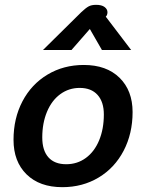

<svg xmlns="http://www.w3.org/2000/svg" viewBox="-20 -764 601 795"><path d="M36 -185Q36 -274 73 -344.5Q110 -415 176.5 -455Q243 -495 327 -495Q421 -495 475 -442Q529 -389 529 -300Q529 -211 492 -140Q455 -69 388.5 -29Q322 11 238 11Q144 11 90 -42Q36 -95 36 -185ZM410 -290Q410 -342 384 -371Q358 -400 310 -400Q265 -400 229.5 -374Q194 -348 174.5 -301Q155 -254 155 -195Q155 -141 180.5 -112.5Q206 -84 254 -84Q300 -84 335.5 -110Q371 -136 390.5 -183Q410 -230 410 -290ZM317 -714Q335 -731 347 -737.5Q359 -744 378 -744Q401 -744 413 -735Q425 -726 425 -713Q425 -706 422 -700L418 -695L523 -557H402L352 -644L276 -557H158Z"/></svg>

Font: Niramit SemiBold
Style: Italic
Weight: 600
Italic angle: -10°
Designer: Katatrad Aksorn Co.,Ltd.
Foundry: Cadson Demak Co.,Ltd.
Version: Version 1.001; ttfautohint (v1.6)